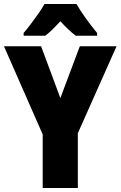

<svg xmlns="http://www.w3.org/2000/svg" viewBox="-20 -947 607 967"><path d="M284 -453 382 -714H567L372 -276V0H195V-270L0 -714H187ZM365 -927Q384 -894 412 -855Q440 -816 469 -781V-767H362Q344 -780 325 -798Q306 -816 284 -840Q261 -815 242.5 -797Q224 -779 208 -767H99V-781Q114 -798 134.5 -825Q155 -852 174.5 -880Q194 -908 204 -927Z"/></svg>

Font: Noto Sans Gurmukhi UI Condensed Black
Style: Regular
Weight: 900
Width: 3
Designer: Jelle Bosma - Monotype Design Team
Foundry: Monotype Imaging Inc.
Version: Version 2.004; ttfautohint (v1.8.4.7-5d5b)